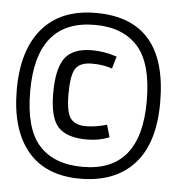

<svg xmlns="http://www.w3.org/2000/svg" viewBox="-45 -591 590 640"><g transform="rotate(5 250.0 -271.5)"><path d="M251 -549Q490 -549 490 -270Q490 -133 426 -63.5Q362 6 246 6Q130 6 70 -66.5Q10 -139 10 -271.5Q10 -404 72 -476.5Q134 -549 251 -549ZM55 -270Q55 -145 105 -89.5Q155 -34 251 -34Q445 -34 445 -270Q445 -397 395 -453Q345 -509 251 -509Q55 -509 55 -270ZM320 -181 332 -140Q298 -126 257 -126Q190 -126 161 -157Q132 -188 132 -270.5Q132 -353 158.5 -388.5Q185 -424 249 -424Q290 -424 332 -410L320 -369Q289 -380 250.5 -379.5Q212 -379 197.5 -357Q183 -335 183 -272.5Q183 -210 199 -190Q215 -170 249 -170Q283 -170 320 -181Z"/></g></svg>

Font: TypoPRO Lekton
Style: Regular
Weight: 400
Monospace: yes
Designer: Paolo Mazzetti, Luciano Perondi, Raffaele Flato, Elena Papassissa, Emilio Macchia, Michela Povoleri, Tobias Seemiller, R
Version: Version 34.000